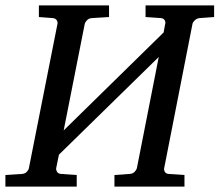

<svg xmlns="http://www.w3.org/2000/svg" viewBox="-40 -691 813 711"><path d="M699.2 -624Q688 -622.6 681.2 -615.7Q674.3 -608.9 672.9 -603L567.9 -67.9Q566.4 -62 570.3 -54.9Q574.2 -47.9 584 -46.9L643.1 -43V0H383.8V-43L440.9 -46.9Q452.1 -47.9 458.7 -54.9Q465.3 -62 466.8 -67.9L547.9 -480L178.2 -118.2L168 -67.9Q167 -62 171.1 -54.9Q175.3 -47.9 186 -46.9L244.1 -43V0H-20V-43L42 -46.9Q52.7 -47.9 59.3 -54.9Q65.9 -62 66.9 -67.9L172.9 -603Q174.3 -608.9 170.4 -615.7Q166.5 -622.6 155.8 -624L104 -627.9V-670.9H363.8V-627.9L299.8 -624Q288.6 -623 282 -616Q275.4 -608.9 273.9 -603L195.8 -208L565.9 -570.8L571.8 -603Q573.7 -608.9 570.1 -615.7Q566.4 -622.6 556.2 -624L499 -627.9V-670.9H752.9V-627.9Z"/></svg>

Font: Charis SIL CyrE
Style: Italic
Weight: 400
Italic angle: -11°
Foundry: SIL International
Version: Version 5.000